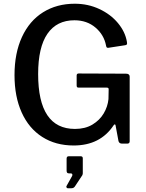

<svg xmlns="http://www.w3.org/2000/svg" viewBox="-20 -772 783 1032"><path d="M58 -368Q58 -486 98 -573Q138 -660 211.5 -706Q285 -752 382 -752Q453 -752 514 -723.5Q575 -695 614 -648Q653 -601 662 -548Q663 -544 663 -539Q663 -534 660.5 -532Q658 -530 653 -529L562 -515H560Q555 -515 553 -518Q551 -521 550 -527Q539 -585 493 -624Q447 -663 380 -663Q285 -663 235 -590.5Q185 -518 185 -374Q185 -79 383 -79Q438 -79 477 -102.5Q516 -126 537.5 -162.5Q559 -199 563 -239L564 -289V-293Q564 -301 554 -301H404Q397 -301 394.5 -303.5Q392 -306 392 -313V-366Q392 -377 403 -377L657 -376Q677 -376 677 -360V-13Q677 0 664 0H638Q630 0 625 -2.5Q620 -5 617 -13L601 -99Q598 -108 591 -99Q519 10 376 10Q279 10 207 -36Q135 -82 96.5 -167.5Q58 -253 58 -368ZM338 227 366 177Q369 173 369 168Q369 160 360 160H352Q344 160 341 156.5Q338 153 338 145V81Q338 68 349 68H414Q425 68 425 79V160Q425 163 424 165Q423 167 423 169L382 231Q378 236 373.5 238Q369 240 360 240H345Q340 240 337.5 235.5Q335 231 338 227Z"/></svg>

Font: Libre Franklin Medium
Style: Regular
Weight: 500
Designer: Pablo Impallari, Rodrigo Fuenzalida
Foundry: Impallari Type
Version: Version 1.002; ttfautohint (v1.5)